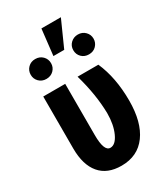

<svg xmlns="http://www.w3.org/2000/svg" viewBox="-211 -944 903 1043"><g transform="rotate(-30 240.5 -422.0)"><path d="M189.5 -528.3V-207.5Q189.5 -104.5 229 -104.5Q261.7 -104.5 284.7 -154.8Q307.6 -205.1 307.6 -276.4Q305.7 -393.6 267.1 -528.3H397.5Q445.3 -419.9 445.3 -276.4Q445.3 -140.6 390.1 -65.2Q335 10.3 233.4 10.3Q144.5 10.3 98.4 -44.4Q52.2 -99.1 51.8 -201.2V-528.3ZM318.8 -664.1Q318.8 -690.9 337.4 -708.5Q356 -726.1 382.3 -726.1Q409.7 -726.1 427.7 -708Q445.8 -689.9 445.8 -664.1Q445.8 -639.2 428.2 -620.6Q410.6 -602.1 382.3 -602.1Q354.5 -602.1 336.7 -619.9Q318.8 -637.7 318.8 -664.1ZM51.8 -664.1Q51.8 -690.4 69.8 -708.5Q87.9 -726.6 115.2 -726.6Q143.1 -726.6 161.1 -708.5Q179.2 -690.4 179.2 -664.1Q179.2 -638.2 161.1 -620.1Q143.1 -602.1 115.2 -602.1Q87.9 -602.1 69.8 -620.1Q51.8 -638.2 51.8 -664.1ZM228 -853.5H350.1L277.3 -690.9H209.5Z"/></g></svg>

Font: MAUL Condensed Bold
Style: Condensed Bold
Weight: 700
Designer: MAUL
Version: Version 1.0; 2020; ttfautohint (v1.8.3)